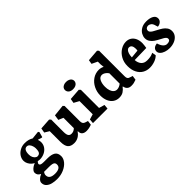

<svg xmlns="http://www.w3.org/2000/svg" viewBox="71 -1487 2526 2526"><g transform="rotate(-45 1334.0 -224.0)"><path d="M451.7 13.2Q451.7 -46.9 413.3 -71.3Q375 -95.7 301.3 -95.7H234.9Q196.3 -95.7 181.4 -103.5Q166.5 -111.3 166.5 -125.5Q166.5 -139.6 185.1 -159.2Q208.5 -154.8 223.1 -154.8Q266.6 -154.8 306.2 -173.1Q345.7 -191.4 370.4 -225.8Q395 -260.3 395 -306.2Q395 -317.4 392.3 -330.3Q389.6 -343.3 386.2 -352.5L387.2 -357.4L439.5 -340.8L451.7 -341.8L472.2 -416L460 -430.2Q444.8 -428.7 409.4 -425Q374 -421.4 350.1 -418.5Q329.1 -432.1 301 -440.7Q272.9 -449.2 230.5 -449.2Q182.6 -449.2 142.6 -427.7Q102.5 -406.2 79.3 -370.8Q56.2 -335.4 56.2 -295.9Q56.2 -267.1 69.6 -240.7Q83 -214.4 102.1 -196.3Q121.1 -178.2 136.2 -172.9L136.7 -167Q116.7 -161.1 96.2 -147.2Q75.7 -133.3 62 -116Q48.3 -98.6 48.3 -82.5Q48.3 -57.1 60.1 -40Q71.8 -22.9 94.7 -11.7V-5.9Q64.5 4.4 40.8 27.8Q17.1 51.3 17.1 76.2Q17.1 118.2 44.7 143.3Q72.3 168.5 113.5 178.5Q154.8 188.5 199.7 188.5Q270 188.5 327.6 163.1Q385.3 137.7 418.5 97.2Q451.7 56.6 451.7 13.2ZM287.6 -297.4Q287.6 -262.7 281.5 -242.9Q275.4 -223.1 262 -214.6Q248.5 -206.1 226.1 -206.1Q218.3 -206.1 203.1 -216.1Q188 -226.1 175.8 -248.5Q163.6 -271 163.6 -305.7Q163.6 -352.5 178.2 -376Q192.9 -399.4 219.2 -399.4Q242.7 -399.4 258.1 -381.6Q273.4 -363.8 280.5 -339.6Q287.6 -315.4 287.6 -297.4ZM235.4 -1.5Q272.5 -1.5 293.7 3.2Q314.9 7.8 324.7 19Q334.5 30.3 334.5 49.8Q334.5 85.9 307.4 102.3Q280.3 118.7 232.9 118.7Q127.9 118.7 127.9 45.9Q127.9 32.2 131.6 23.2Q135.3 14.2 139.9 7.3Q144.5 0.5 145 -1.5Z M576.2 -130.4Q576.2 -53.7 604.7 -20.3Q633.3 13.2 695.8 13.2Q736.3 13.2 772.2 -6.8Q808.1 -26.9 831.5 -64.5L837.9 -63.5V-57.6Q837.9 -22.9 860.4 -4.4Q882.8 14.2 921.9 14.2Q946.8 14.2 970 9.5Q993.2 4.9 1019 -4.9L1026.9 -66.4L1009.3 -71.3Q985.4 -78.1 973.1 -85.2Q960.9 -92.3 955.1 -105.7Q949.2 -119.1 949.2 -143.6V-423.8L931.2 -442.9L772 -425.8L761.2 -352.5L828.6 -323.7V-130.9Q812 -115.2 795.4 -107.7Q778.8 -100.1 755.4 -100.1Q726.6 -100.1 712.2 -121.1Q697.8 -142.1 697.8 -191.9V-421.9L678.2 -440.9L523.9 -430.7L512.2 -366.2L576.2 -327.1Z M1273.4 -568.4Q1273.4 -586.4 1262.7 -601.3Q1252 -616.2 1231.9 -625Q1211.9 -633.8 1185.5 -633.8Q1159.7 -633.8 1140.4 -625.2Q1121.1 -616.7 1110.6 -602.1Q1100.1 -587.4 1100.1 -569.3Q1100.1 -539.6 1121.8 -519.8Q1143.6 -500 1185.5 -500Q1213.4 -500 1233.2 -509.3Q1252.9 -518.6 1263.2 -534.2Q1273.4 -549.8 1273.4 -568.4ZM1324.2 0 1329.6 -62 1251 -84.5V-422.9L1231.4 -442.4L1071.3 -430.7L1060.5 -369.6L1133.3 -329.6V-84.5L1058.6 -62.5L1053.7 0Z M1667.5 -62.5 1672.9 -61.5 1674.3 -56.6Q1680.7 -24.9 1701.9 -6.8Q1723.1 11.2 1759.8 11.2Q1786.6 11.2 1805.9 6.8Q1825.2 2.4 1853 -7.8L1861.8 -69.3L1844.2 -74.2Q1819.3 -81.5 1807.4 -87.6Q1795.4 -93.8 1789.6 -106.4Q1783.7 -119.1 1783.7 -144V-616.2L1764.2 -635.7L1601.1 -623L1591.3 -564.9L1670.9 -526.9V-473.6L1676.3 -424.8H1673.3Q1662.6 -432.1 1641.8 -437.3Q1621.1 -442.4 1603.5 -442.4Q1539.1 -442.4 1487.5 -407Q1436 -371.6 1407 -312.7Q1377.9 -253.9 1377.9 -187Q1377.9 -128.9 1397.5 -84.2Q1417 -39.6 1453.1 -14.9Q1489.3 9.8 1536.6 9.8Q1582.5 9.8 1613 -9.8Q1643.6 -29.3 1667.5 -62.5ZM1669.4 -311.5V-119.1Q1653.3 -105.5 1632.3 -96.4Q1611.3 -87.4 1591.3 -87.4Q1564.5 -87.4 1544.7 -104.7Q1524.9 -122.1 1514.2 -153.3Q1503.4 -184.6 1503.4 -226.6Q1503.4 -285.6 1523.9 -326.2Q1544.4 -366.7 1584.5 -366.7Q1604.5 -366.7 1627.7 -352.5Q1650.9 -338.4 1669.4 -311.5Z M2268.6 -47.9 2258.8 -103Q2230 -87.9 2202.9 -83.3Q2175.8 -78.6 2143.1 -78.6Q2087.9 -78.6 2059.6 -112.3Q2031.2 -146 2028.3 -198.2L2248.5 -203.1Q2251.5 -216.3 2254.6 -244.1Q2257.8 -272 2257.8 -283.7Q2257.8 -334.5 2240.5 -372.6Q2223.1 -410.6 2191.4 -431.2Q2159.7 -451.7 2117.7 -451.7Q2064.9 -451.7 2015.9 -421.1Q1966.8 -390.6 1935.8 -335.4Q1904.8 -280.3 1904.8 -209.5Q1904.8 -137.7 1930.7 -86.9Q1956.5 -36.1 2000.5 -10.5Q2044.4 15.1 2098.6 15.1Q2146 15.1 2192.4 -1Q2238.8 -17.1 2268.6 -47.9ZM2144.5 -293.5Q2144.5 -286.6 2143.8 -275.9Q2143.1 -265.1 2141.6 -260.7L2026.9 -249.5Q2027.8 -286.6 2036.6 -314Q2045.4 -341.3 2059.6 -355.7Q2073.7 -370.1 2090.3 -370.1Q2118.2 -370.1 2131.3 -349.4Q2144.5 -328.6 2144.5 -293.5Z M2647 -120.1Q2647 -157.7 2627.4 -185.3Q2607.9 -212.9 2580.6 -231.2Q2553.2 -249.5 2509.8 -272Q2480 -287.1 2462.9 -297.6Q2445.8 -308.1 2434.6 -320.8Q2423.3 -333.5 2423.3 -348.6Q2423.3 -368.2 2436.3 -381.3Q2449.2 -394.5 2471.2 -394.5Q2495.1 -394.5 2515.1 -378.9Q2535.2 -363.3 2544.9 -324.2L2554.7 -293Q2589.4 -295.9 2612.3 -316.7Q2635.3 -337.4 2635.3 -368.2Q2635.3 -408.2 2596.4 -429.7Q2557.6 -451.2 2494.6 -451.2Q2437 -451.2 2398.7 -428.2Q2360.4 -405.3 2342.5 -371.8Q2324.7 -338.4 2324.7 -307.1Q2324.7 -269 2344.5 -241Q2364.3 -212.9 2391.1 -194.6Q2418 -176.3 2460.9 -153.8Q2488.8 -139.6 2504.2 -130.4Q2519.5 -121.1 2529.5 -109.9Q2539.6 -98.6 2539.6 -85.9Q2539.6 -64.5 2524.4 -55.2Q2509.3 -45.9 2480.5 -45.9Q2451.7 -45.9 2427.7 -71.5Q2403.8 -97.2 2389.6 -146.5Q2352.5 -143.6 2331.5 -124.5Q2310.5 -105.5 2310.5 -75.2Q2310.5 -49.3 2331.8 -28.3Q2353 -7.3 2388.9 4.9Q2424.8 17.1 2466.3 17.1Q2515.6 17.1 2556.9 0.2Q2598.1 -16.6 2622.6 -47.9Q2647 -79.1 2647 -120.1Z"/></g></svg>

Font: Neuton
Style: Bold
Weight: 700
Designer: Brian M Zick
Foundry: Brian M Zick
Version: Version 1.560